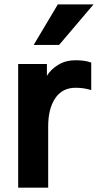

<svg xmlns="http://www.w3.org/2000/svg" viewBox="-20 -873 455 893"><path d="M64.5 0V-575.2H198.2V-520.5Q215.8 -549.8 250.5 -571.3Q285.2 -592.8 331.1 -592.8Q376 -592.8 404.3 -582V-454.1Q370.1 -464.8 332 -464.8Q269.5 -464.8 236.8 -416Q204.1 -367.2 204.1 -285.2V0ZM136.7 -664.1 249 -852.5H415L254.9 -664.1Z"/></svg>

Font: Gothic A1 ExtraBold
Style: Regular
Weight: 800
Designer: HanYang I&C Co.,Ltd.
Foundry: HanYang I&C Co.,Ltd.
Version: Version 2.50